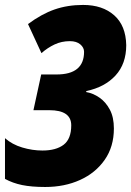

<svg xmlns="http://www.w3.org/2000/svg" viewBox="-24 -744 529 774"><path d="M158.2 9.8Q103.5 9.8 65.2 2Q26.9 -5.9 -3.9 -22.9V-187Q24.9 -161.6 65.7 -149.4Q106.4 -137.2 147 -137.2Q202.1 -137.2 232.7 -160.6Q263.2 -184.1 263.2 -238.8Q263.2 -299.8 174.8 -299.8H110.8L142.1 -443.8H204.1Q314.9 -443.8 314.9 -535.2Q314.9 -552.2 299.6 -565.2Q284.2 -578.1 257.8 -578.1Q224.1 -578.1 195.8 -564.7Q167.5 -551.3 143.1 -529.8L88.9 -647Q142.6 -687 195.3 -705.6Q248 -724.1 311 -724.1Q389.2 -724.1 436.3 -682.4Q483.4 -640.6 484.9 -562Q484.9 -486.8 441.7 -439.7Q398.4 -392.6 324.2 -377L323.2 -373Q351.1 -368.2 376.7 -350.6Q402.3 -333 418.7 -302.2Q435.1 -271.5 435.1 -226.1Q435.1 -152.8 398.2 -99.9Q361.3 -46.9 298.8 -18.6Q236.3 9.8 158.2 9.8Z"/></svg>

Font: Open Sans Condensed ExtraBold
Style: Italic
Weight: 800
Width: 3
Italic angle: -12°
Designer: Monotype Design Team
Foundry: Monotype Imaging Inc.
Version: Version 3.003; ttfautohint (v1.8.4)